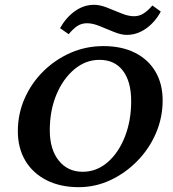

<svg xmlns="http://www.w3.org/2000/svg" viewBox="-20 -775 723 804"><path d="M309.6 8.8Q232.4 8.8 174.8 -20.5Q117.2 -49.8 85.9 -102.5Q54.7 -155.3 54.7 -225.6Q54.7 -297.9 83 -362.3Q111.3 -426.8 161.1 -476.1Q210.9 -525.4 275.4 -553.7Q339.8 -582 413.1 -582Q489.3 -582 544.9 -554.2Q600.6 -526.4 630.9 -475.1Q661.1 -423.8 661.1 -354.5Q661.1 -282.2 632.8 -216.8Q604.5 -151.4 554.7 -100.6Q504.9 -49.8 441.9 -20.5Q378.9 8.8 309.6 8.8ZM326.2 -55.7Q383.8 -55.7 429.7 -94.7Q475.6 -133.8 502.4 -201.2Q529.3 -268.6 529.3 -351.6Q529.3 -433.6 494.6 -479Q460 -524.4 396.5 -524.4Q338.9 -524.4 291.5 -484.9Q244.1 -445.3 216.3 -378.9Q188.5 -312.5 188.5 -229.5Q188.5 -149.4 226.1 -102.5Q263.7 -55.7 326.2 -55.7ZM618.2 -752 653.3 -726.6Q628.9 -681.6 591.3 -655.3Q553.7 -628.9 510.7 -628.9Q487.3 -628.9 457.5 -641.1Q427.7 -653.3 397.9 -665.5Q368.2 -677.7 344.7 -677.7Q321.3 -677.7 303.7 -666Q286.1 -654.3 267.6 -631.8L231.4 -657.2Q256.8 -702.1 293.9 -728.5Q331.1 -754.9 374 -754.9Q398.4 -754.9 428.2 -743.2Q458 -731.4 487.8 -719.2Q517.6 -707 541 -707Q563.5 -707 581.5 -718.8Q599.6 -730.5 618.2 -752Z"/></svg>

Font: Crimson Pro ExtraLight SemiBold
Style: Italic
Weight: 600
Italic angle: -12°
Version: Version 1.002